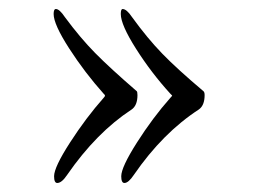

<svg xmlns="http://www.w3.org/2000/svg" viewBox="-20 -420 573 426"><path d="M277 -32Q265 -14 256 -14Q249 -14 249 -29Q249 -49 284 -104Q319 -159 358 -203Q362 -207 362 -208L358 -212Q316 -258 282 -311.5Q248 -365 248 -389Q248 -400 252 -400Q261 -400 273 -382Q307 -335 340 -301Q373 -267 431 -218Q434 -216 434 -209Q434 -186 421 -177Q341 -125 277 -32ZM129 -32Q117 -14 107 -14Q100 -14 100 -29Q100 -49 135.5 -104Q171 -159 210 -203Q213 -206 213 -208L212 -210Q211 -211 210 -212Q168 -259 133.5 -312.5Q99 -366 99 -389Q99 -400 104 -400Q112 -400 124 -382Q158 -336 191 -302.5Q224 -269 283 -218Q285 -217 285 -209Q285 -186 272 -177Q194 -126 129 -32Z"/></svg>

Font: EB Garamond 12
Style: Bold
Weight: 700
Version: Version 0.016